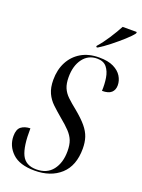

<svg xmlns="http://www.w3.org/2000/svg" viewBox="-173 -1010 809 1097"><g transform="rotate(20 231.5 -462.0)"><path d="M182 10Q91 10 46.5 -32.5Q2 -75 2 -135Q2 -176 23 -192Q44 -208 78 -209Q76 -99 100 -49.5Q124 0 189 0Q254 0 288 -44Q322 -88 322 -158Q322 -197 312 -222.5Q302 -248 280 -271.5Q258 -295 220 -326Q188 -353 162 -377.5Q136 -402 121 -434.5Q106 -467 106 -515Q106 -576 130.5 -623Q155 -670 200.5 -697Q246 -724 310 -724Q364 -724 397.5 -707.5Q431 -691 447 -665Q463 -639 463 -610Q463 -582 445.5 -566Q428 -550 389 -550Q391 -591 385 -628.5Q379 -666 359.5 -690Q340 -714 301 -714Q247 -714 215 -671Q183 -628 183 -559Q183 -520 194 -494Q205 -468 227.5 -446.5Q250 -425 284 -398Q329 -361 354 -331Q379 -301 389 -270.5Q399 -240 399 -202Q399 -98 339.5 -44Q280 10 182 10ZM273 -782Q300 -812 327 -853.5Q354 -895 375 -934H461L460 -925Q446 -906 415 -878Q384 -850 348 -821.5Q312 -793 281 -774H272Z"/></g></svg>

Font: Noto Serif Display ExtraCondensed
Style: Italic
Weight: 400
Width: 2
Italic angle: -12°
Designer: Monotype Design Team
Foundry: Monotype Imaging Inc.
Version: Version 2.009